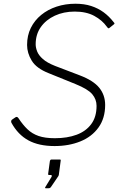

<svg xmlns="http://www.w3.org/2000/svg" viewBox="-20 -772 658 1028"><path d="M552 -629Q527 -664 484.5 -687Q442 -710 380 -710Q321 -710 273.5 -688Q226 -666 198.5 -627Q171 -588 171 -535Q171 -517 179 -496.5Q187 -476 209.5 -456Q232 -436 275 -419L406 -369Q480 -341 511.5 -302Q543 -263 543 -210Q543 -139 507.5 -89.5Q472 -40 410.5 -15Q349 10 272 10Q188 10 132 -20.5Q76 -51 41 -115Q39 -120 40 -125Q41 -130 48 -134L60 -142Q66 -147 70.5 -146Q75 -145 79 -139Q102 -104 127 -80Q152 -56 186.5 -44Q221 -32 274 -32Q340 -32 390 -50.5Q440 -69 468.5 -107.5Q497 -146 497 -205Q497 -240 474 -267.5Q451 -295 384 -322L241 -380Q175 -406 150 -447Q125 -488 125 -531Q125 -582 145 -622.5Q165 -663 200.5 -692Q236 -721 283 -736.5Q330 -752 384 -752Q431 -752 468 -740Q505 -728 534.5 -706.5Q564 -685 588 -654Q593 -649 593 -646.5Q593 -644 589 -641L564 -621Q562 -620 559.5 -621Q557 -622 552 -629ZM225 236Q222 236 221.5 234Q221 232 223 229L256 175Q258 170 257 167.5Q256 165 252 165H244Q240 165 238.5 163.5Q237 162 238 157L247 91Q249 82 256 82H301Q306 82 305 88L295 164Q293 168 293 170L253 229Q250 233 247 234.5Q244 236 238 236Z"/></svg>

Font: Libre Franklin Thin
Style: Italic
Weight: 100
Italic angle: -8°
Designer: Pablo Impallari, Rodrigo Fuenzalida, Nhung Nguyen
Foundry: Impallari Type
Version: Version 3.000